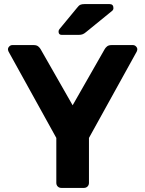

<svg xmlns="http://www.w3.org/2000/svg" viewBox="-20 -921 712 941"><path d="M281 0Q270 0 263 -7Q256 -14 256 -25V-245L22 -668Q21 -671 20 -673.5Q19 -676 19 -679Q19 -687 25.5 -693.5Q32 -700 40 -700H146Q160 -700 168 -693Q176 -686 179 -680L336 -405L493 -680Q496 -686 504 -693Q512 -700 526 -700H632Q640 -700 646.5 -693.5Q653 -687 653 -679Q653 -676 652 -673.5Q651 -671 650 -668L416 -245V-25Q416 -14 409 -7Q402 0 391 0ZM283 -750Q267 -750 267 -766Q267 -774 272 -779L357 -882Q366 -894 373.5 -897.5Q381 -901 394 -901H517Q536 -901 536 -881Q536 -874 531 -869L402 -764Q394 -757 386 -753.5Q378 -750 365 -750Z"/></svg>

Font: Rubik Light SemiBold
Style: Regular
Weight: 600
Version: Version 2.300;gftools[0.9.30]